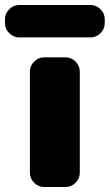

<svg xmlns="http://www.w3.org/2000/svg" viewBox="-37 -750 440 770"><path d="M226 -520Q249 -520 266 -503Q283 -486 283 -463V-57Q283 -34 266 -17Q249 0 226 0H140Q117 0 100 -17Q83 -34 83 -57V-463Q83 -486 100 -503Q117 -520 140 -520ZM326 -730Q349 -730 366 -713Q383 -696 383 -673V-657Q383 -634 366 -617Q349 -600 326 -600H40Q17 -600 0 -617Q-17 -634 -17 -657V-673Q-17 -696 0 -713Q17 -730 40 -730Z"/></svg>

Font: Rounded Mplus 1c Black
Style: Regular
Weight: 900
Version: Version 1.059.20150529